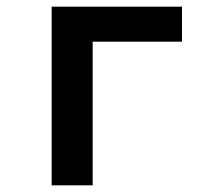

<svg xmlns="http://www.w3.org/2000/svg" viewBox="-20 -556 640 576"><path d="M135 0V-536H526V-431H258V0Z"/></svg>

Font: Geist Mono
Style: Bold
Weight: 700
Monospace: yes
Designer: Basement.studio, Andrés Briganti, Mateo Zaragoza
Foundry: Basement.studio, Vercel, Andrés Briganti, Guido Ferreyra, Mateo Zaragoza
Version: Version 1.500; ttfautohint (v1.8.4.7-5d5b)